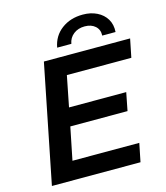

<svg xmlns="http://www.w3.org/2000/svg" viewBox="-129 -1001 951 1099"><g transform="rotate(-15 346.0 -451.0)"><path d="M192 -109H588L566 0H41L181 -700H692L670 -591H288L252 -409H591L570 -302H231ZM275 -757Q287 -824 339 -863Q391 -902 465 -902Q512 -902 548.5 -884Q585 -866 604.5 -833.5Q624 -801 621 -757H542Q544 -792 520.5 -813Q497 -834 458 -834Q419 -834 392 -813Q365 -792 359 -757Z"/></g></svg>

Font: Montserrat SemiBold
Style: Italic
Weight: 600
Italic angle: -11.3°
Designer: Julieta Ulanovsky
Foundry: Julieta Ulanovsky
Version: Version 9.000; ttfautohint (v1.8.4.7-5d5b)